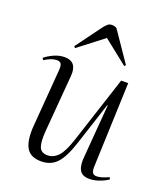

<svg xmlns="http://www.w3.org/2000/svg" viewBox="-141 -861 855 976"><g transform="rotate(20 286.5 -373.5)"><path d="M22 -483Q41 -499 69.5 -512Q98 -525 127 -525Q196 -525 189 -445L164 -141Q159 -81 169 -53.5Q179 -26 214 -26Q246 -26 271 -52Q296 -78 319 -149L437 -511H475L458 -57Q457 -32 463 -21.5Q469 -11 485 -11Q510 -11 550 -30L555 -19Q534 -5 507 4.5Q480 14 455 14Q416 14 402 -11Q388 -36 393 -84L416 -369H413L339 -142Q312 -57 279.5 -21.5Q247 14 194 14Q134 14 112.5 -27Q91 -68 98 -147L122 -452Q124 -475 118.5 -486Q113 -497 96 -497Q79 -497 61.5 -490Q44 -483 29 -473ZM433 -593 426 -586 295 -690 160 -586 153 -594 257 -735Q265 -745 274 -753Q283 -761 297 -761Q311 -761 323 -754Z"/></g></svg>

Font: Literata 72pt Light
Style: Italic
Weight: 300
Italic angle: -2°
Designer: Latin by Veronika Burian and Jose Scaglione. Greek by Irene Vlachou. Cyrillic by Vera Evstafieva
Foundry: TypeTogether
Version: Version 3.002